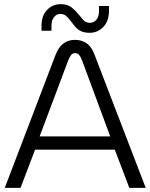

<svg xmlns="http://www.w3.org/2000/svg" viewBox="-20 -905 725 925"><path d="M3 0 247 -639Q262 -678 285.5 -695.5Q309 -713 341 -713Q374 -713 398 -696Q422 -679 436 -640L682 0H603L533 -184H149L79 0ZM171 -248H511L375 -615Q369 -631 361.5 -640Q354 -649 342 -649Q329 -649 322.5 -640Q316 -631 309 -615ZM412 -747Q386 -747 369 -755.5Q352 -764 341.5 -777.5Q331 -791 321 -803Q311 -817 299.5 -827.5Q288 -838 270 -838Q253 -838 240.5 -823Q228 -808 228 -781V-757H180V-780Q180 -830 207 -857.5Q234 -885 272 -885Q306 -885 326 -868.5Q346 -852 359 -835Q371 -820 382.5 -807.5Q394 -795 414 -795Q431 -795 444 -809.5Q457 -824 457 -852V-876H505V-853Q505 -803 477.5 -775Q450 -747 412 -747Z"/></svg>

Font: MuseoModerno SemiBold Light
Style: Regular
Weight: 300
Version: Version 1.001